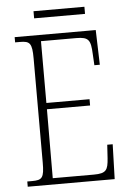

<svg xmlns="http://www.w3.org/2000/svg" viewBox="-57 -871 614 913"><g transform="rotate(-5 250.0 -414.5)"><path d="M138 -795H381V-829H138ZM38 0H453L458 -166H432L428 -102C424 -46 416 -30 356 -30H160L161 -359H367V-389H161V-684H329C390 -684 398 -668 401 -601L404 -548H430L425 -714H38V-689H61C108 -689 119 -679 119 -605V-108C119 -35 109 -25 61 -25H38Z"/></g></svg>

Font: Noto Serif Hebrew Condensed ExtraLight
Style: Regular
Weight: 200
Width: 3
Designer: Monotype Design Team
Foundry: Monotype Imaging Inc.
Version: Version 2.004